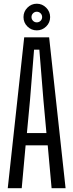

<svg xmlns="http://www.w3.org/2000/svg" viewBox="-20 -998 389 1018"><path d="M21.1 0 108.3 -800H240.5L327.7 0H253.6L233 -227.4H115.8L95.2 0ZM122.7 -292.6H226.2L210.2 -467.7L188.6 -734.8H160.6L139.1 -467.3ZM175 -837Q146.1 -837 125.3 -857.6Q104.6 -878.1 104.6 -907.5Q104.6 -936.4 125.3 -957.3Q146.1 -978.3 175 -978.3Q204 -978.3 224.9 -957.3Q245.8 -936.4 245.8 -907.5Q245.8 -878.1 224.9 -857.6Q204 -837 175 -837ZM174.9 -879.4Q186.8 -879.4 195.1 -887.6Q203.4 -895.9 203.4 -907.3Q203.4 -919.2 195.1 -927.5Q186.8 -935.8 174.9 -935.8Q163.5 -935.8 155.2 -927.5Q147 -919.2 147 -907.3Q147 -895.9 155.2 -887.6Q163.5 -879.4 174.9 -879.4Z"/></svg>

Font: Big Shoulders Display SC Thin
Style: Regular
Weight: 100
Designer: Patric King
Foundry: XO Type Co
Version: Version 2.002